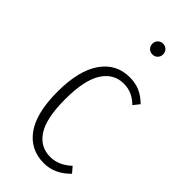

<svg xmlns="http://www.w3.org/2000/svg" viewBox="-240 -795 857 857"><g transform="rotate(45 189.0 -366.0)"><path d="M355 -481 332 -452Q310 -473 287.5 -483Q265 -493 237 -493Q174 -493 137.5 -436Q101 -379 101 -258Q101 -139 136.5 -84Q172 -29 236 -29Q289 -29 335 -72L358 -45Q304 11 236 11Q150 11 101.5 -56.5Q53 -124 53 -258Q53 -391 102 -461.5Q151 -532 236 -532Q271 -532 299.5 -520Q328 -508 355 -481ZM269 -709Q269 -695 259.5 -685Q250 -675 235 -675Q220 -675 210.5 -685Q201 -695 201 -709Q201 -723 210.5 -733Q220 -743 235 -743Q250 -743 259.5 -733Q269 -723 269 -709Z"/></g></svg>

Font: Fira Sans Extra Condensed ExtraLight
Style: Regular
Weight: 275
Width: 1
Designer: Carrois Corporate & Edenspiekermann AG
Foundry: Carrois Corporate GbR & Edenspiekermann AG
Version: Version 4.203